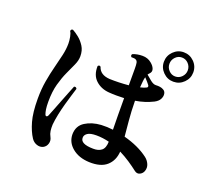

<svg xmlns="http://www.w3.org/2000/svg" viewBox="-144 -1026 1288 1209"><g transform="rotate(20 500.0 -422.0)"><path d="M564 -2Q494 -5 450 -41.5Q406 -78 406 -132Q407 -188 451 -216Q495 -244 557 -248Q597 -250 636 -245Q635 -287 634.5 -342.5Q634 -398 634 -456Q609 -455 583 -455Q557 -455 532 -457Q478 -461 442 -494.5Q406 -528 408 -589Q417 -600 427 -591Q442 -542 507 -538Q536 -537 569 -538Q602 -539 634 -542V-653Q634 -679 631.5 -692Q629 -705 619 -710Q614 -713 605.5 -713.5Q597 -714 589 -714Q579 -725 588 -734Q617 -746 652.5 -746Q688 -746 713 -725Q733 -709 739.5 -690.5Q746 -672 732 -658Q729 -655 726.5 -652Q724 -649 722 -646Q736 -633 757 -616.5Q778 -600 794 -601Q809 -602 822 -600Q835 -598 845 -592Q859 -585 862 -568Q865 -551 855.5 -532.5Q846 -514 821 -501Q795 -488 765.5 -478.5Q736 -469 704 -464Q705 -390 710.5 -332Q716 -274 720 -229Q818 -203 883 -154Q903 -139 913 -116Q923 -93 914 -69Q907 -51 889.5 -43Q872 -35 855 -48Q827 -70 794.5 -91.5Q762 -113 726 -131Q722 -70 682 -34.5Q642 1 564 -2ZM260 7Q241 16 218.5 8.5Q196 1 182 -20Q157 -58 140.5 -116Q124 -174 124 -267Q124 -331 133.5 -386Q143 -441 155.5 -489Q168 -537 177.5 -579Q187 -621 187 -659Q187 -679 182.5 -702.5Q178 -726 170 -737Q172 -752 185 -750Q204 -740 227 -721.5Q250 -703 267.5 -675.5Q285 -648 285 -609Q285 -581 271 -550Q257 -519 239 -480Q221 -441 207 -390.5Q193 -340 193 -272Q193 -241 196 -221.5Q199 -202 204 -189Q208 -180 214.5 -181.5Q221 -183 224 -191Q232 -211 244 -241Q256 -271 269 -305Q282 -339 294 -368.5Q306 -398 313 -416Q326 -421 332 -408Q327 -392 317.5 -361Q308 -330 297.5 -292.5Q287 -255 279 -216.5Q271 -178 268 -146Q267 -123 269.5 -104Q272 -85 282 -67Q293 -47 286.5 -25Q280 -3 260 7ZM889 -659Q849 -659 820 -688Q791 -717 791 -757Q791 -798 820 -827Q849 -856 889 -856Q930 -856 959 -827Q988 -798 988 -757Q988 -717 959 -688Q930 -659 889 -659ZM889 -694Q915 -694 933 -713Q951 -732 951 -757Q951 -783 933 -802Q915 -821 889 -821Q864 -821 846 -802Q828 -783 828 -757Q828 -732 846 -713Q864 -694 889 -694ZM559 -90Q594 -89 615 -105.5Q636 -122 637 -165Q593 -176 551 -176Q510 -176 492 -163.5Q474 -151 474 -134Q472 -91 559 -90ZM705 -554Q718 -557 728.5 -560.5Q739 -564 746 -568Q752 -571 751.5 -577Q751 -583 747 -587Q744 -592 734 -603Q724 -614 714 -625Q710 -612 708.5 -595Q707 -578 705 -554Z"/></g></svg>

Font: Zen Old Mincho Black
Style: Regular
Weight: 900
Designer: Yoshimichi Ohira
Foundry: Positype
Version: Version 1.001